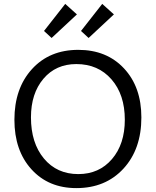

<svg xmlns="http://www.w3.org/2000/svg" viewBox="-20 -959 800 986"><path d="M435 -764 396 -800 505 -939 565 -885ZM245 -764 206 -800 315 -939 375 -885ZM372 7Q229 7 141.5 -89.5Q54 -186 54 -344Q54 -505 144 -604Q234 -703 382 -703Q528 -703 617 -607.5Q706 -512 706 -356Q706 -193 614 -93Q522 7 372 7ZM382 -65Q489 -65 555 -142Q621 -219 621 -344Q621 -473 552.5 -551.5Q484 -630 372 -630Q267 -630 203 -554.5Q139 -479 139 -356Q139 -225 205.5 -145Q272 -65 382 -65Z"/></svg>

Font: Cantarell
Style: Regular
Weight: 400
Designer: Dave Crossland, Nikolaus Waxweiler, Florian Fecher, Jacques Le Bailly, Eben Sorkin, Alexei Vanyashin, Alexios Zavras, Em
Version: Version 0.303